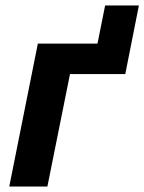

<svg xmlns="http://www.w3.org/2000/svg" viewBox="-20 -685 530 705"><path d="M14 0 119 -525H338L366 -665H490L440 -413H237L154 0Z"/></svg>

Font: IBM Plex Sans
Style: Bold Italic
Weight: 700
Italic angle: -11.31°
Designer: Mike Abbink, Paul van der Laan, Pieter van Rosmalen
Foundry: Bold Monday
Version: Version 3.201